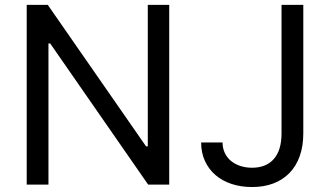

<svg xmlns="http://www.w3.org/2000/svg" viewBox="-20 -747 1335 777"><path d="M664.8 0H579.5L183.2 -571H176.1V0H88.1V-727.3H173.3L571 -154.8H578.1V-727.3H664.8ZM1207.4 -727.3V-207.4Q1207.4 -155.2 1192.8 -114.7Q1178.3 -74.2 1151.1 -46.5Q1123.9 -18.8 1085.8 -4.4Q1047.6 9.9 1000 9.9Q955.3 9.9 917.4 -2.5Q879.6 -14.9 852.3 -38.4Q824.9 -61.8 809.5 -95.2Q794 -128.6 794 -170.5H880.7Q880.7 -147.4 889.6 -128.4Q898.4 -109.4 914.4 -96.1Q930.4 -82.7 952.2 -75.5Q974.1 -68.2 1000 -68.2Q1057.2 -68.2 1088.2 -103.7Q1119.3 -139.2 1119.3 -207.4V-727.3Z"/></svg>

Font: Interop
Style: Regular
Weight: 400
Designer: Rasmus Andersson, Google, Jang Haemin
Foundry: jhaemin
Version: Version 1.008